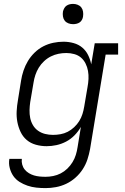

<svg xmlns="http://www.w3.org/2000/svg" viewBox="-20 -742 640 985"><path d="M214 223Q190 223 166.5 220.5Q143 218 121 210.5Q99 203 80 191Q61 179 48.5 161Q36 143 30 120Q24 97 28 73H92Q90 88 94 102.5Q98 117 107 128Q116 139 128.5 146.5Q141 154 154.5 158Q168 162 183 163.5Q198 165 214 165Q233 165 253 161Q273 157 291.5 147.5Q310 138 325.5 123Q341 108 352 90Q363 72 369 52.5Q375 33 378 13L395 -91Q382 -68 362.5 -48Q343 -28 319 -15.5Q295 -3 269.5 2.5Q244 8 219 8Q191 8 164 0.5Q137 -7 117 -24Q97 -41 85.5 -65.5Q74 -90 69 -116.5Q64 -143 65.5 -171.5Q67 -200 72 -228L88 -328Q92 -354 100.5 -379.5Q109 -405 123 -428.5Q137 -452 157.5 -472Q178 -492 202.5 -504.5Q227 -517 253.5 -522.5Q280 -528 306 -528Q332 -528 357.5 -521Q383 -514 402 -498Q421 -482 432 -459.5Q443 -437 448 -412L466 -520H586V-462H522L442 23Q437 50 428.5 76Q420 102 404.5 126Q389 150 367 169.5Q345 189 319.5 201Q294 213 267 218Q240 223 214 223ZM252 -50Q271 -50 290.5 -53.5Q310 -57 327.5 -66Q345 -75 360.5 -89.5Q376 -104 386.5 -121Q397 -138 403 -157Q409 -176 412 -195L429 -295Q433 -316 434 -337Q435 -358 431.5 -378Q428 -398 419 -416Q410 -434 395.5 -446.5Q381 -459 361 -464.5Q341 -470 320 -470Q300 -470 280 -466Q260 -462 241 -452.5Q222 -443 206 -428Q190 -413 179 -395Q168 -377 161.5 -357.5Q155 -338 152 -318L135 -218Q132 -198 131.5 -177Q131 -156 135 -136.5Q139 -117 149 -100Q159 -83 175 -71.5Q191 -60 211 -55Q231 -50 252 -50ZM355 -618Q342 -618 330.5 -622.5Q319 -627 312 -636Q305 -645 303 -657.5Q301 -670 303 -683Q305 -691 309.5 -699.5Q314 -708 321.5 -713Q329 -718 337.5 -720Q346 -722 355 -722Q367 -722 378.5 -717.5Q390 -713 397 -704Q404 -695 406 -682.5Q408 -670 406 -657Q405 -649 400.5 -640.5Q396 -632 388.5 -627Q381 -622 372 -620Q363 -618 355 -618Z"/></svg>

Font: Iosevka Etoile Light Oblique
Style: Regular
Weight: 300
Italic angle: -9°
Designer: Belleve Invis
Foundry: Belleve Invis
Version: Version 15.5.2; ttfautohint (v1.8.4)